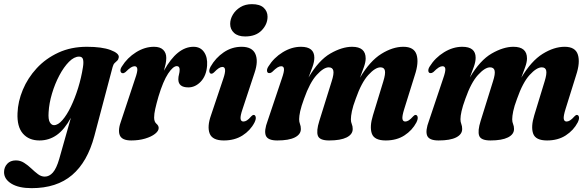

<svg xmlns="http://www.w3.org/2000/svg" viewBox="-75 -684 2905 948"><path d="M391 -13Q357 115.5 281 180.2Q205 245 81 245Q17.5 245 -18.8 222.8Q-55 200.5 -55 166Q-55 142 -39.5 125Q-24 108 3.5 108Q25.5 108 44.2 120Q63 132 79.8 148Q96.5 164 112.5 176Q128.5 188 146 188Q168.5 188 186.2 167.8Q204 147.5 217.5 100.5L275 -102.5Q243 -44 205 -17.2Q167 9.5 120 9.5Q67.5 9.5 38 -24.5Q8.5 -58.5 11.5 -125.5Q13.5 -183 37.8 -241Q62 -299 106.2 -347Q150.5 -395 213 -424Q275.5 -453 354 -453Q428.5 -453 471 -437Q513.5 -421 511.5 -401.5Q510 -390.5 504 -384.8Q498 -379 491.2 -372.8Q484.5 -366.5 481 -353ZM165 -130Q162.5 -94.5 171 -80.2Q179.5 -66 191.5 -66Q211.5 -66 233.2 -91Q255 -116 275 -157.5Q295 -199 310.8 -249.8Q326.5 -300.5 334.5 -352Q338.5 -376.5 335 -390.5Q331.5 -404.5 315.5 -404.5Q291 -404.5 265.5 -378.8Q240 -353 218 -311.5Q196 -270 181.8 -222.2Q167.5 -174.5 165 -130Z M531 -322.5Q522 -323 520 -332.8Q518 -342.5 526.5 -355.5Q553.5 -399 596.8 -426Q640 -453 685.5 -453Q715.5 -453 730.8 -438Q746 -423 746 -398Q746 -384 742.8 -368.2Q739.5 -352.5 734.5 -335Q799.5 -453 880.5 -453Q914.5 -453 932.5 -427Q950.5 -401 947.5 -360Q944 -310.5 916.8 -281.5Q889.5 -252.5 855 -252.5Q805.5 -252.5 805.5 -292.5Q805.5 -305 808.8 -316.5Q812 -328 812 -340Q812 -357.5 798 -357.5Q779.5 -357.5 755 -320.5Q730.5 -283.5 707.5 -207.5Q697 -171 691.5 -146.2Q686 -121.5 686 -103.5Q686 -83 697.2 -73.2Q708.5 -63.5 708.5 -52Q708.5 -37.5 690.5 -23.2Q672.5 -9 641.8 0.2Q611 9.5 573 9.5Q526.5 9.5 516.2 -16.8Q506 -43 524.5 -91.5L592 -295Q604.5 -330 603 -343.5Q601.5 -357 589.5 -357Q581.5 -357 571.5 -351Q561.5 -345 544.5 -328Q537 -322 531 -322.5Z M1135.5 -504Q1100 -504 1080.8 -521.5Q1061.5 -539 1061.5 -566Q1061.5 -589.5 1074.8 -611.8Q1088 -634 1112 -648.8Q1136 -663.5 1169 -663.5Q1208 -663.5 1227 -645.8Q1246 -628 1246 -601.5Q1246 -564 1217 -534Q1188 -504 1135.5 -504ZM1122.5 -145Q1111 -111.5 1112.8 -97.8Q1114.5 -84 1127 -84Q1135 -84 1144 -89.5Q1153 -95 1166 -110Q1172.5 -117 1178 -116.5Q1185 -116.5 1187.5 -106.5Q1190 -96.5 1181.5 -79Q1161 -39.5 1122.2 -15Q1083.5 9.5 1030 9.5Q973.5 9.5 960.2 -24.8Q947 -59 967 -115.5L1027.5 -295.5Q1047.5 -353.5 1023 -353.5Q1015 -353.5 1005.5 -347.5Q996 -341.5 980.5 -325.5Q973.5 -319.5 968.5 -320Q961 -320.5 958.8 -329.5Q956.5 -338.5 964.5 -354.5Q989.5 -398.5 1029.8 -425.8Q1070 -453 1118 -453Q1170 -453 1185.8 -417.8Q1201.5 -382.5 1182 -325Z M1501.5 -86.5 1562.5 -282Q1574.5 -319 1570.8 -335.2Q1567 -351.5 1548 -351.5Q1523 -351.5 1488.8 -314Q1454.5 -276.5 1426.5 -197Q1412.5 -159 1407.2 -134.8Q1402 -110.5 1402 -95.5Q1402 -82 1406.2 -71.5Q1410.5 -61 1410.5 -47Q1410.5 -20.5 1380.8 -5.5Q1351 9.5 1294 9.5Q1247 9.5 1237.5 -14.5Q1228 -38.5 1246.5 -87.5L1316.5 -296Q1328.5 -330 1327.2 -343.5Q1326 -357 1313.5 -357Q1305 -357 1294.8 -350.8Q1284.5 -344.5 1268 -328Q1260.5 -322.5 1254.5 -323Q1245 -323 1243.5 -333Q1242 -343 1250 -355.5Q1277 -399 1321 -426Q1365 -453 1411 -453Q1477 -453 1477 -399Q1477 -379 1468 -354Q1459 -329 1448.5 -301.5Q1498.5 -386.5 1556.2 -419.8Q1614 -453 1663.5 -453Q1730.5 -453 1730.5 -395.5Q1730.5 -377.5 1721.8 -353Q1713 -328.5 1702.5 -300.5Q1751.5 -383 1807.8 -418Q1864 -453 1916.5 -453Q1969.5 -453 1981.8 -414.2Q1994 -375.5 1973 -312.5L1921 -146Q1910 -111 1912 -97.5Q1914 -84 1926 -84Q1934 -84 1943 -89.5Q1952 -95 1965.5 -110Q1972 -117 1977 -116.5Q1984.5 -116.5 1987 -106.8Q1989.5 -97 1981 -79.5Q1960.5 -40.5 1922 -15.5Q1883.5 9.5 1829.5 9.5Q1773 9.5 1761 -24.2Q1749 -58 1766.5 -115L1817.5 -282Q1829 -319 1825.5 -335.2Q1822 -351.5 1803.5 -351.5Q1778 -351.5 1743.8 -314Q1709.5 -276.5 1681.5 -196.5Q1667.5 -159.5 1662.5 -134.8Q1657.5 -110 1657.5 -95Q1657.5 -81.5 1662 -71.2Q1666.5 -61 1666.5 -47Q1666.5 -20.5 1636.5 -5.5Q1606.5 9.5 1550 9.5Q1503 9.5 1494.5 -13.8Q1486 -37 1501.5 -86.5Z M2298 -86.5 2359 -282Q2371 -319 2367.2 -335.2Q2363.5 -351.5 2344.5 -351.5Q2319.5 -351.5 2285.2 -314Q2251 -276.5 2223 -197Q2209 -159 2203.8 -134.8Q2198.5 -110.5 2198.5 -95.5Q2198.5 -82 2202.8 -71.5Q2207 -61 2207 -47Q2207 -20.5 2177.2 -5.5Q2147.5 9.5 2090.5 9.5Q2043.5 9.5 2034 -14.5Q2024.5 -38.5 2043 -87.5L2113 -296Q2125 -330 2123.8 -343.5Q2122.5 -357 2110 -357Q2101.5 -357 2091.2 -350.8Q2081 -344.5 2064.5 -328Q2057 -322.5 2051 -323Q2041.5 -323 2040 -333Q2038.5 -343 2046.5 -355.5Q2073.5 -399 2117.5 -426Q2161.5 -453 2207.5 -453Q2273.5 -453 2273.5 -399Q2273.5 -379 2264.5 -354Q2255.5 -329 2245 -301.5Q2295 -386.5 2352.8 -419.8Q2410.5 -453 2460 -453Q2527 -453 2527 -395.5Q2527 -377.5 2518.2 -353Q2509.5 -328.5 2499 -300.5Q2548 -383 2604.2 -418Q2660.5 -453 2713 -453Q2766 -453 2778.2 -414.2Q2790.5 -375.5 2769.5 -312.5L2717.5 -146Q2706.5 -111 2708.5 -97.5Q2710.5 -84 2722.5 -84Q2730.5 -84 2739.5 -89.5Q2748.5 -95 2762 -110Q2768.5 -117 2773.5 -116.5Q2781 -116.5 2783.5 -106.8Q2786 -97 2777.5 -79.5Q2757 -40.5 2718.5 -15.5Q2680 9.5 2626 9.5Q2569.5 9.5 2557.5 -24.2Q2545.5 -58 2563 -115L2614 -282Q2625.5 -319 2622 -335.2Q2618.5 -351.5 2600 -351.5Q2574.5 -351.5 2540.2 -314Q2506 -276.5 2478 -196.5Q2464 -159.5 2459 -134.8Q2454 -110 2454 -95Q2454 -81.5 2458.5 -71.2Q2463 -61 2463 -47Q2463 -20.5 2433 -5.5Q2403 9.5 2346.5 9.5Q2299.5 9.5 2291 -13.8Q2282.5 -37 2298 -86.5Z"/></svg>

Font: Fraunces 144pt S050
Style: Bold Italic
Weight: 700
Italic angle: -16°
Version: Version 1.000; ttfautohint (v1.8.3)